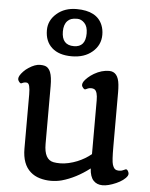

<svg xmlns="http://www.w3.org/2000/svg" viewBox="-60 -954 790 1013"><g transform="rotate(5 334.5 -447.5)"><path d="M29.3 0ZM94.2 -434.6Q94.2 -462.4 90.1 -479.2Q85.9 -496.1 73.2 -496.1Q64 -496.1 58.6 -494.1L46.9 -489.3Q43.5 -488.3 38.6 -493.2Q29.3 -503.4 29.3 -512Q29.3 -520.5 34.9 -530Q40.5 -539.6 52 -551.8Q63.5 -564 78.1 -573.2Q111.3 -595.2 138.2 -595.2Q165 -595.2 176.3 -585.9Q187.5 -576.7 193.4 -561.5Q203.1 -537.1 203.1 -487.8V-182.1Q203.1 -99.6 252.9 -89.8Q268.1 -86.9 288.8 -86.9Q309.6 -86.9 333.3 -92.3Q356.9 -97.7 378.4 -106.4Q419.9 -123.5 451.7 -149.9V-434.6Q451.7 -481 435.1 -491.7Q428.2 -496.1 417 -496.1Q405.8 -496.1 399.2 -492.7Q392.6 -489.3 388.4 -487.8Q384.3 -486.3 381.3 -488Q378.4 -489.7 375 -493.2Q367.7 -501.5 367.7 -509.8Q367.7 -518.1 373.8 -527.6Q379.9 -537.1 393.6 -549.6Q407.2 -562 424.8 -572.3Q464.4 -595.2 503.9 -595.2Q551.8 -595.2 558.6 -527.3Q560.5 -508.3 560.5 -487.8V-198.7Q560.5 -123.5 566.4 -105Q572.3 -86.4 580.6 -80.8Q588.9 -75.2 601.1 -75.2Q613.3 -75.2 621.1 -79.1L635.7 -85.4Q642.1 -86.9 647 -79.6Q657.2 -64.5 649.9 -52.2Q642.6 -40 627.2 -28.8Q611.8 -17.6 592.8 -9.3Q508.3 27.8 472.7 -10.7Q454.1 -30.8 451.7 -74.2Q379.9 -19 304.7 2Q277.3 9.3 247.3 9.3Q217.3 9.3 188.7 1Q160.2 -7.3 139.2 -25.9Q94.2 -65.4 94.2 -147.9ZM157.7 -780.8Q157.7 -833 199.7 -869.1Q241.2 -905.3 304.7 -905.3Q412.6 -905.3 441.9 -832.5Q451.2 -809.6 451.2 -781.7Q451.2 -726.6 408.2 -690.4Q366.7 -654.8 299.3 -654.8Q231.9 -654.8 194.8 -688.2Q157.7 -721.7 157.7 -780.8ZM242.2 -781.2Q242.2 -709 306.6 -709Q368.2 -709 368.2 -781.7Q368.2 -818.4 350.8 -836.4Q333.5 -854.5 312.7 -854.5Q292 -854.5 280.5 -850.3Q269 -846.2 260.7 -837.4Q242.2 -818.4 242.2 -781.2Z"/></g></svg>

Font: Quando
Style: Regular
Weight: 400
Version: Version 1.002